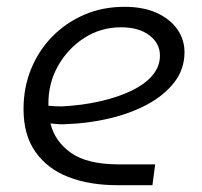

<svg xmlns="http://www.w3.org/2000/svg" viewBox="-20 -543 593 563"><path d="M324 0Q242 0 180.5 -24Q119 -48 84 -97.5Q49 -147 49 -223Q49 -287 71.5 -341.5Q94 -396 134 -436.5Q174 -477 227.5 -500Q281 -523 345 -523Q401 -523 440 -505Q479 -487 500 -457Q521 -427 521 -390Q521 -340 491 -301.5Q461 -263 411.5 -236.5Q362 -210 300 -195.5Q238 -181 174 -179Q162 -178 150.5 -179Q139 -180 128 -181Q141 -128 188.5 -94.5Q236 -61 329 -61H435L427 0ZM122 -233Q131 -232 141 -231.5Q151 -231 161 -231Q221 -234 273.5 -246Q326 -258 365.5 -277Q405 -296 427 -322Q449 -348 449 -380Q449 -416 418 -439.5Q387 -463 335 -463Q276 -463 227.5 -432Q179 -401 150 -349.5Q121 -298 122 -236Q122 -235 122 -234.5Q122 -234 122 -233Z"/></svg>

Font: MuseoModerno Thin Light
Style: Italic
Weight: 300
Italic angle: -9°
Version: Version 1.003